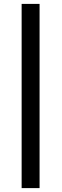

<svg xmlns="http://www.w3.org/2000/svg" viewBox="-20 -730 319 985"><path d="M91 -710H183V235H91Z"/></svg>

Font: Reem Kufi
Style: Regular
Weight: 400
Designer: Khaled Hosny
Version: Version 1.6